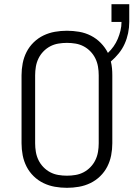

<svg xmlns="http://www.w3.org/2000/svg" viewBox="-20 -890 640 918"><path d="M300 8Q271 8 242.5 3Q214 -2 188 -14.5Q162 -27 141 -47.5Q120 -68 107 -93.5Q94 -119 88.5 -147.5Q83 -176 83 -205V-530Q83 -559 88.5 -587.5Q94 -616 107 -641.5Q120 -667 141 -687.5Q162 -708 188 -720.5Q214 -733 242.5 -738Q271 -743 300 -743Q329 -743 358.5 -738Q388 -733 414.5 -719.5Q441 -706 462 -684.5Q483 -663 496 -637Q511 -651 523 -668Q535 -685 543 -704Q551 -723 556 -743.5Q561 -764 561 -785H513V-870H598V-785Q598 -758 592.5 -731.5Q587 -705 576 -680.5Q565 -656 548 -635Q531 -614 510 -596Q514 -580 515.5 -563.5Q517 -547 517 -530V-205Q517 -176 511.5 -147.5Q506 -119 493 -93.5Q480 -68 459 -47.5Q438 -27 412 -14.5Q386 -2 357.5 3Q329 8 300 8ZM300 -50Q321 -50 341.5 -53.5Q362 -57 380 -66.5Q398 -76 412.5 -91Q427 -106 436 -124.5Q445 -143 448.5 -163.5Q452 -184 452 -205V-530Q452 -551 448.5 -571.5Q445 -592 436 -610.5Q427 -629 412.5 -644Q398 -659 380 -668.5Q362 -678 341.5 -681.5Q321 -685 300 -685Q279 -685 258.5 -681.5Q238 -678 220 -668.5Q202 -659 187.5 -644Q173 -629 164 -610.5Q155 -592 151.5 -571.5Q148 -551 148 -530V-205Q148 -184 151.5 -163.5Q155 -143 164 -124.5Q173 -106 187.5 -91Q202 -76 220 -66.5Q238 -57 258.5 -53.5Q279 -50 300 -50Z"/></svg>

Font: Iosevka SS04 Light Extended
Style: Regular
Weight: 300
Width: 7
Monospace: yes
Designer: Belleve Invis
Foundry: Belleve Invis
Version: Version 19.0.0; ttfautohint (v1.8.4)